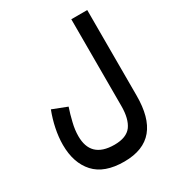

<svg xmlns="http://www.w3.org/2000/svg" viewBox="-214 -810 1085 1182"><g transform="rotate(-30 329.0 -219.0)"><path d="M588.4 -680.2H475.1V-63C475.1 -2.4 463.4 43.5 440.4 75.2C417 106.4 377 122.1 320.3 122.1C203.6 122.1 152.8 65.4 152.8 -34.7C152.8 -64 156.7 -95.2 165 -128.4C172.9 -161.6 181.6 -192.9 191.9 -222.7L88.9 -262.7C61 -189.9 43.5 -109.9 43.5 -36.1C43.5 49.8 66.4 117.7 111.8 167.5C157.2 217.3 226.6 242.2 320.3 242.2C505.4 242.2 588.4 133.8 588.4 -71.8Z"/></g></svg>

Font: Vazirmatn SemiBold
Style: Regular
Weight: 600
Designer: Saber Rastikerdar
Foundry: Saber Rastikerdar
Version: Version 33.003